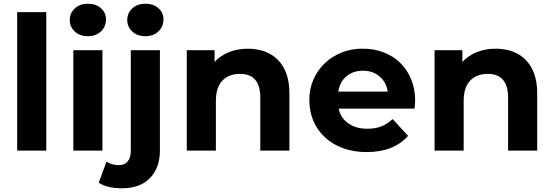

<svg xmlns="http://www.w3.org/2000/svg" viewBox="-20 -807 2968 1029"><path d="M72 -742H228V0H72Z M373 -538H529V0H373ZM354 -700Q354 -737 381 -762Q408 -787 451 -787Q494 -787 521 -763Q548 -739 548 -703Q548 -664 521 -638.5Q494 -613 451 -613Q408 -613 381 -638Q354 -663 354 -700Z M509 172 551 59Q578 78 617 78Q647 78 664 58.5Q681 39 681 0V-538H837V-1Q837 93 783.5 147.5Q730 202 634 202Q552 202 509 172ZM662 -700Q662 -737 689 -762Q716 -787 759 -787Q802 -787 829 -763Q856 -739 856 -703Q856 -664 829 -638.5Q802 -613 759 -613Q716 -613 689 -638Q662 -663 662 -700Z M1531 -308V0H1375V-284Q1375 -411 1266 -411Q1206 -411 1171.5 -374.5Q1137 -338 1137 -266V0H981V-538H1130V-475Q1161 -509 1207 -527.5Q1253 -546 1308 -546Q1358 -546 1399 -531Q1440 -516 1469.5 -486Q1499 -456 1515 -411.5Q1531 -367 1531 -308Z M2202 -225H1795Q1806 -174 1847 -145.5Q1888 -117 1949 -117Q1991 -117 2023.5 -129.5Q2056 -142 2084 -169L2167 -79Q2090 8 1945 8Q1876 8 1819.5 -12.5Q1763 -33 1722.5 -70Q1682 -107 1660 -158Q1638 -209 1638 -269Q1637 -328 1659 -379Q1681 -430 1720 -467.5Q1759 -505 1812 -526Q1865 -547 1925 -546Q1985 -546 2036 -526.5Q2087 -507 2124.5 -470.5Q2162 -434 2183.5 -382.5Q2205 -331 2205 -267Q2205 -264 2202 -225ZM1793 -316H2058Q2050 -367 2014 -397.5Q1978 -428 1926 -428Q1872 -428 1836.5 -398Q1801 -368 1793 -316Z M2859 -308V0H2703V-284Q2703 -411 2594 -411Q2534 -411 2499.5 -374.5Q2465 -338 2465 -266V0H2309V-538H2458V-475Q2489 -509 2535 -527.5Q2581 -546 2636 -546Q2686 -546 2727 -531Q2768 -516 2797.5 -486Q2827 -456 2843 -411.5Q2859 -367 2859 -308Z"/></svg>

Font: CMG Sans
Style: Bold
Weight: 700
Designer: Julieta Ulanovsky
Foundry: Julieta Ulanovsky
Version: Version 7.200